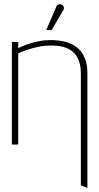

<svg xmlns="http://www.w3.org/2000/svg" viewBox="-20 -706 484 938"><path d="M375 -346V200L407 212V-346Q407 -388 396 -417.5Q385 -447 366 -465.5Q347 -484 322.5 -494Q298 -504 270 -507.5Q242 -511 214 -510Q188 -509 161.5 -503Q135 -497 111 -488.5Q87 -480 69 -471V-501H38V0H69V-445Q89 -455 113.5 -463Q138 -471 165 -477Q192 -483 219 -483Q254 -485 282.5 -478.5Q311 -472 332 -456Q353 -440 364 -413Q375 -386 375 -346ZM287 -652Q291 -657 292 -663Q293 -669 290.5 -674.5Q288 -680 282 -683Q276 -686 270.5 -685.5Q265 -685 260.5 -681.5Q256 -678 254 -671L206 -559H232Z"/></svg>

Font: Advent Pro ExtraLight
Style: Regular
Weight: 250
Version: Version 3.000